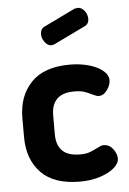

<svg xmlns="http://www.w3.org/2000/svg" viewBox="-52 -753 539 801"><g transform="rotate(-5 217.0 -352.5)"><path d="M182 -568Q166 -568 154 -584Q142 -600 142 -617Q142 -640 159 -648L291 -712Q301 -714 304 -714Q320 -714 332 -698.5Q344 -683 344 -665Q344 -643 326 -635L196 -572Q186 -568 182 -568ZM34 -196V-276Q34 -368 88 -424.5Q142 -481 250 -481Q295 -481 332 -470Q369 -459 389.5 -441Q410 -423 410 -403Q410 -382 395 -361Q380 -340 359 -340Q351 -340 333 -349Q315 -358 299.5 -363Q284 -368 260 -368Q210 -368 186.5 -344.5Q163 -321 163 -276V-196Q163 -151 187 -127.5Q211 -104 261 -104Q285 -104 300.5 -109.5Q316 -115 333 -124Q340 -128 347.5 -131Q355 -134 361 -134Q385 -134 400.5 -114Q416 -94 416 -73Q416 -53 394 -34Q372 -15 334 -3Q296 9 251 9Q142 9 88 -47Q34 -103 34 -196Z"/></g></svg>

Font: Dosis
Style: Regular
Weight: 400
Designer: Edgar Tolentino, Pablo Impallari, Igino Marini
Foundry: Edgar Tolentino, Pablo Impallari, Igino Marini
Version: Version 1.007;Glyphs 3.1.1 (3134)